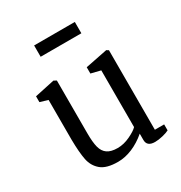

<svg xmlns="http://www.w3.org/2000/svg" viewBox="-184 -909 998 1058"><g transform="rotate(-30 315.5 -380.0)"><path d="M54 0ZM54 -492V-529L180 -556L197 -547V-211Q197 -154 205.5 -121.5Q214 -89 237 -73Q260 -57 302 -57Q341 -57 381 -76Q421 -95 437 -112V-473L376 -488V-528L516 -556L529 -548V-42H588V-4Q573 4 546 10.5Q519 17 497 17Q446 17 446 -25V-65Q404 -29 357.5 -9.5Q311 10 266 10Q193 10 158.5 -19Q124 -48 114.5 -95Q105 -142 104 -225V-477ZM444 -777V-705H185V-777Z"/></g></svg>

Font: Martel DemiBold
Style: Regular
Weight: 600
Designer: Dan Reynolds
Foundry: Dan Reynolds
Version: Version 1.001; ttfautohint (v1.1) -l 5 -r 5 -G 72 -x 0 -D la